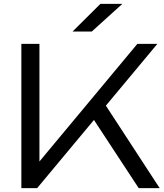

<svg xmlns="http://www.w3.org/2000/svg" viewBox="-20 -978 854 998"><path d="M91 0V-750H185V-84L152 -99L694 -750H798L173 0ZM447 -387 510 -460 810 0H701ZM502 -958H616L457 -814H357Z"/></svg>

Font: Unbounded Light
Style: Regular
Weight: 300
Designer: Luke Prowse, Jean-Baptiste Morizot, Fátima Lázaro, Florian Runge
Foundry: NaN
Version: Version 1.700